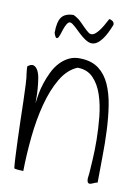

<svg xmlns="http://www.w3.org/2000/svg" viewBox="-77 -709 551 765"><g transform="rotate(10 198.0 -326.0)"><path d="M33.2 -4.9Q31.2 -20.5 29.8 -50.3Q28.3 -80.1 26.9 -117.7Q25.4 -155.3 24.4 -196.3Q23.4 -237.3 22.5 -274.4Q21.5 -311.5 20 -341.3Q18.6 -371.1 15.6 -386.7Q15.6 -387.7 15.1 -391.6Q14.6 -395.5 14.2 -400.4Q13.7 -405.3 13.7 -408.7Q13.7 -412.1 13.7 -414.1Q28.3 -425.8 38.6 -421.9Q48.8 -418 55.7 -404.8Q62.5 -391.6 65.4 -372.1Q68.4 -352.5 69.8 -333Q71.3 -313.5 71.3 -297.4Q71.3 -281.2 71.3 -274.4Q73.2 -291 77.1 -313.5Q81.1 -335.9 88.9 -359.4Q96.7 -382.8 107.9 -405.8Q119.1 -428.7 135.7 -446.3Q152.3 -463.9 173.3 -473.6Q194.3 -483.4 221.7 -481.4Q264.6 -479.5 292.5 -458Q320.3 -436.5 336.4 -400.4Q352.5 -364.3 359.9 -317.4Q367.2 -270.5 369.6 -217.8Q372.1 -165 371.1 -110.8Q370.1 -56.6 370.1 -6.8Q361.3 -4.9 352.5 -0.5Q343.8 3.9 337.9 3.4Q332 2.9 329.6 -5.4Q327.1 -13.7 331.1 -38.1Q332 -55.7 334.5 -92.3Q336.9 -128.9 336.4 -173.8Q335.9 -218.8 331.1 -266.6Q326.2 -314.5 313 -354Q299.8 -393.6 275.4 -418.5Q251 -443.4 211.9 -443.4Q171.9 -426.8 145 -380.9Q118.2 -335 102.1 -273.4Q85.9 -211.9 78.6 -140.1Q71.3 -68.4 70.3 0Q68.4 -1 63 -1Q57.6 -1 51.3 -1.5Q44.9 -2 39.6 -2.9Q34.2 -3.9 33.2 -4.9ZM162.1 -611.3Q151.4 -619.1 145 -613.8Q138.7 -608.4 133.8 -597.2Q128.9 -585.9 125 -572.8Q121.1 -559.6 117.2 -551.8Q113.3 -543.9 108.4 -545.4Q103.5 -546.9 97.7 -564.5Q97.7 -610.4 112.3 -628.9Q127 -647.5 160.2 -647.5Q178.7 -638.7 190.9 -626.5Q203.1 -614.3 213.4 -604Q223.6 -593.8 231.9 -587.9Q240.2 -582 250 -585.9Q259.8 -589.8 272.5 -606Q285.2 -622.1 302.7 -656.2Q308.6 -656.2 315.9 -651.4Q323.2 -646.5 323.2 -636.7Q307.6 -596.7 292.5 -576.7Q277.3 -556.6 263.7 -551.3Q250 -545.9 236.3 -551.8Q222.7 -557.6 210 -568.4Q197.3 -579.1 185.5 -590.8Q173.8 -602.5 162.1 -611.3Z"/></g></svg>

Font: Annie Use Your Telescope
Style: Regular
Weight: 400
Designer: Kimberly Geswein
Foundry: Kimberly Geswein
Version: Version 1.002 2001